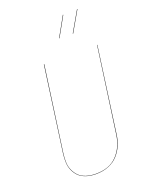

<svg xmlns="http://www.w3.org/2000/svg" viewBox="-167 -997 852 1093"><g transform="rotate(-20 258.5 -451.0)"><path d="M439.9 -911.1 441.9 -910.2 371.1 -787.1 369.1 -788.1ZM353 -908.2 355 -907.2 289.1 -789.1 287.1 -790ZM479 -680.2 407.2 -161.1Q402.3 -126.5 389.2 -96.9Q376 -67.4 354 -43.2Q332 -19 298.1 -5.1Q264.2 8.8 221.2 8.8Q187 8.8 160.4 -0.5Q133.8 -9.8 117.9 -25.6Q102.1 -41.5 92.3 -63.2Q82.5 -85 81.3 -109.6Q80.1 -134.3 83 -161.1L154.8 -680.2H157.2L85 -161.1Q82 -134.8 83 -110.4Q84 -85.9 93.8 -64.5Q103.5 -43 119.1 -27.1Q134.8 -11.2 160.9 -2.2Q187 6.8 221.2 6.8Q303.2 6.8 348.9 -40.8Q394.5 -88.4 404.8 -161.1L477.1 -680.2Z"/></g></svg>

Font: Fira Sans Compressed Two
Style: Italic
Weight: 100
Width: 3
Italic angle: -8°
Designer: Carrois Corporate & Edenspiekermann AG
Foundry: Carrois Corporate GbR & Edenspiekermann AG
Version: Version 4.203;PS 004.203;hotconv 1.0.88;makeotf.lib2.5.64775